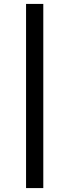

<svg xmlns="http://www.w3.org/2000/svg" viewBox="-20 -820 354 980"><path d="M201 140H113V-800H201Z"/></svg>

Font: Asta Sans SemiBold
Style: Regular
Weight: 600
Designer: 42dot
Version: Version 1.000